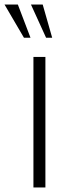

<svg xmlns="http://www.w3.org/2000/svg" viewBox="-83 -830 285 850"><path d="M65 0V-578H118V0ZM23 -663 -63 -810H-4L52 -663ZM121 -663 54 -810H106L148 -663Z"/></svg>

Font: Oswald ExtraLight
Style: Regular
Weight: 250
Designer: Vernon Adams
Foundry: Vernon Adams
Version: Version 4.103;gftools[0.9.33.dev8+g029e19f]